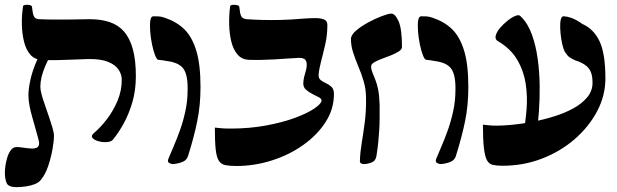

<svg xmlns="http://www.w3.org/2000/svg" viewBox="-48 -671 2538 790"><path d="M418 -98Q411 -88 393.5 -86.5Q376 -85 358.5 -89.5Q341 -94 333 -103Q325 -112 338 -123Q365 -146 391 -179.5Q417 -213 435 -255Q453 -297 453 -343Q453 -365 439.5 -385Q426 -405 395.5 -417Q365 -429 314 -428Q278 -427 245 -425.5Q212 -424 181 -423.5Q150 -423 120 -425Q93 -427 76 -447Q59 -467 51 -499Q43 -531 42 -569.5Q41 -608 47 -646Q48 -650 57 -651Q66 -652 75 -650Q84 -648 84 -640Q86 -617 91 -605Q96 -593 112 -592Q137 -591 163 -590.5Q189 -590 226.5 -590.5Q264 -591 322 -592Q368 -592 403.5 -580Q439 -568 462.5 -541Q486 -514 498.5 -469Q511 -424 511 -358Q511 -299 496.5 -250Q482 -201 461 -163Q440 -125 418 -98ZM19 99Q-13 99 -20.5 82.5Q-28 66 -28 38Q-28 30 -26 13.5Q-24 -3 -18.5 -21.5Q-13 -40 -3.5 -53Q6 -66 20 -66Q32 -66 48 -63.5Q64 -61 79 -60Q94 -59 103.5 -63.5Q113 -68 113 -82Q113 -88 108.5 -104Q104 -120 98 -142Q92 -164 85 -188Q78 -212 73.5 -235.5Q69 -259 69 -278Q69 -302 75 -332.5Q81 -363 92.5 -394.5Q104 -426 119 -452L166 -453Q149 -425 138.5 -400Q128 -375 123 -354Q118 -333 118 -314Q118 -301 123.5 -281Q129 -261 137.5 -237Q146 -213 154 -189Q162 -165 168 -145Q174 -125 174 -112Q174 -91 168 -57Q162 -23 150.5 11.5Q139 46 121 68Q112 80 95.5 86.5Q79 93 59 96Q39 99 19 99Z M662 4Q656 4 648 -0.5Q640 -5 645 -18Q654 -40 667 -70Q680 -100 693 -136.5Q706 -173 715 -215Q724 -257 724 -303Q725 -363 706.5 -388.5Q688 -414 638 -420Q630 -422 621 -423Q612 -424 603 -425Q597 -426 590 -444Q583 -462 577.5 -488.5Q572 -515 570 -541.5Q568 -568 570.5 -586Q573 -604 583 -604Q594 -604 605 -603.5Q616 -603 630 -598Q678 -582 710 -551Q742 -520 759.5 -463Q777 -406 777 -313Q777 -238 763.5 -172Q750 -106 726 -30Q720 -10 698.5 -3Q677 4 662 4Z M925 12Q897 12 879.5 8.5Q862 5 852.5 -9.5Q843 -24 839.5 -56.5Q836 -89 836 -146Q850 -145 861 -143.5Q872 -142 901 -142Q978 -142 1046 -154.5Q1114 -167 1165.5 -186Q1217 -205 1246 -225Q1275 -245 1275 -258Q1275 -265 1263.5 -271Q1252 -277 1237 -284.5Q1222 -292 1210.5 -302.5Q1199 -313 1200 -330Q1201 -349 1207.5 -369Q1214 -389 1214 -403Q1215 -416 1208.5 -424.5Q1202 -433 1183 -433Q1159 -432 1133 -430Q1107 -428 1080 -426.5Q1053 -425 1026 -424.5Q999 -424 973 -425Q946 -427 929 -447Q912 -467 904 -499Q896 -531 895 -569.5Q894 -608 899 -646Q900 -650 909 -651Q918 -652 927.5 -650Q937 -648 937 -640Q939 -617 944 -605.5Q949 -594 967 -592Q995 -590 1030.5 -589Q1066 -588 1107.5 -589Q1149 -590 1195 -594Q1221 -596 1245 -596.5Q1269 -597 1284 -591.5Q1299 -586 1299 -569Q1299 -527 1290.5 -489.5Q1282 -452 1273.5 -420Q1265 -388 1263 -364Q1262 -349 1271.5 -341.5Q1281 -334 1293.5 -328.5Q1306 -323 1316 -313.5Q1326 -304 1326 -284Q1326 -222 1291.5 -168.5Q1257 -115 1199 -74Q1141 -33 1069.5 -10.5Q998 12 925 12Z M1458 -269Q1458 -304 1448.5 -336Q1439 -368 1426.5 -397.5Q1414 -427 1405 -455Q1396 -483 1396 -510Q1396 -527 1417 -545Q1438 -563 1467.5 -579Q1497 -595 1524 -605Q1551 -615 1562 -615Q1578 -615 1592 -583.5Q1606 -552 1606 -478Q1606 -468 1593 -459.5Q1580 -451 1561 -443.5Q1542 -436 1523 -429Q1504 -422 1491.5 -414.5Q1479 -407 1479 -398Q1479 -386 1484 -373.5Q1489 -361 1496 -344Q1503 -327 1508 -302Q1513 -277 1514 -239Q1514 -212 1514 -187Q1514 -162 1512.5 -137.5Q1511 -113 1508.5 -87Q1506 -61 1501 -30Q1498 -9 1481 -2.5Q1464 4 1449 4Q1442 4 1437 1Q1432 -2 1433 -11Q1434 -45 1440.5 -84Q1447 -123 1453 -169Q1459 -215 1458 -269Z M1764 4Q1758 4 1750 -0.5Q1742 -5 1747 -18Q1756 -40 1769 -70Q1782 -100 1795 -136.5Q1808 -173 1817 -215Q1826 -257 1826 -303Q1827 -363 1808.5 -388.5Q1790 -414 1740 -420Q1732 -422 1723 -423Q1714 -424 1705 -425Q1699 -426 1692 -444Q1685 -462 1679.5 -488.5Q1674 -515 1672 -541.5Q1670 -568 1672.5 -586Q1675 -604 1685 -604Q1696 -604 1707 -603.5Q1718 -603 1732 -598Q1780 -582 1812 -551Q1844 -520 1861.5 -463Q1879 -406 1879 -313Q1879 -238 1865.5 -172Q1852 -106 1828 -30Q1822 -10 1800.5 -3Q1779 4 1764 4Z M2020 11Q1996 11 1980 7.5Q1964 4 1955.5 -12Q1947 -28 1943 -62.5Q1939 -97 1939 -158Q1952 -157 1963.5 -155.5Q1975 -154 1997 -154Q2021 -154 2059 -157.5Q2097 -161 2141.5 -169.5Q2186 -178 2230 -191.5Q2274 -205 2310 -224.5Q2346 -244 2368 -270.5Q2390 -297 2390 -330Q2390 -359 2382.5 -376Q2375 -393 2359 -404Q2343 -415 2318 -423Q2305 -429 2296 -435Q2287 -441 2280 -453Q2276 -455 2270.5 -471Q2265 -487 2261.5 -509.5Q2258 -532 2257 -554Q2256 -576 2259.5 -590.5Q2263 -605 2272 -604Q2287 -603 2301 -598Q2315 -593 2326.5 -586.5Q2338 -580 2347 -573Q2395 -552 2419 -501Q2443 -450 2443 -348Q2443 -278 2409 -213.5Q2375 -149 2316 -98Q2257 -47 2181 -18Q2105 11 2020 11ZM2104 -115Q2114 -165 2118.5 -219.5Q2123 -274 2115 -326.5Q2107 -379 2080.5 -424.5Q2054 -470 2002 -501Q1988 -508 1991.5 -523.5Q1995 -539 2009 -555.5Q2023 -572 2040.5 -586Q2058 -600 2073.5 -606Q2089 -612 2095 -603Q2124 -575 2140.5 -529Q2157 -483 2164.5 -428Q2172 -373 2172.5 -317.5Q2173 -262 2169.5 -213Q2166 -164 2160 -130Q2157 -111 2147 -101.5Q2137 -92 2126.5 -91Q2116 -90 2108.5 -96Q2101 -102 2104 -115Z"/></svg>

Font: Noto Rashi Hebrew
Style: Bold
Weight: 700
Version: Version 1.006